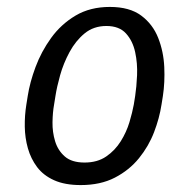

<svg xmlns="http://www.w3.org/2000/svg" viewBox="-20 -527 550 554"><path d="M446 -225Q440 -186 424.5 -145.5Q409 -105 381 -70.5Q353 -36 311.5 -14.5Q270 7 213 7Q167 7 136 -7Q105 -21 87 -45Q69 -69 60.5 -99Q52 -129 51.5 -161.5Q51 -194 56 -225L60 -250Q66 -289 82.5 -333.5Q99 -378 127.5 -417.5Q156 -457 198 -482Q240 -507 297 -507Q354 -507 387.5 -482Q421 -457 436.5 -417.5Q452 -378 454 -333.5Q456 -289 450 -250ZM370 -250Q374 -276 375.5 -310Q377 -344 370 -376.5Q363 -409 343.5 -430.5Q324 -452 287 -452Q250 -452 224 -430.5Q198 -409 180.5 -376.5Q163 -344 153.5 -310Q144 -276 140 -250L136 -225Q132 -203 131.5 -174.5Q131 -146 139 -119.5Q147 -93 167 -75.5Q187 -58 224 -58Q261 -58 286.5 -75.5Q312 -93 328.5 -119.5Q345 -146 353.5 -174.5Q362 -203 366 -225Z"/></svg>

Font: Winky Sans Light
Style: Italic
Weight: 300
Italic angle: -8.97852°
Designer: Simon Atzbach
Foundry: typofactur
Version: Version 1.205